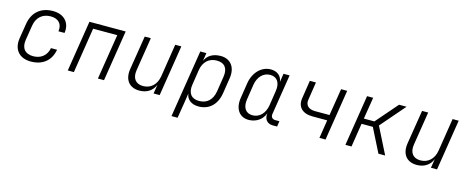

<svg xmlns="http://www.w3.org/2000/svg" viewBox="-38 -1193 4877 2006"><g transform="rotate(15 2400.0 -190.0)"><path d="M261 10C389 10 475 -59 496 -180H430C415 -98 355 -50 271 -50C184 -50 139 -103 153 -194L179 -356C193 -447 255 -500 342 -500C426 -500 472 -452 460 -370H526C543 -483 472 -560 352 -560C221 -560 133 -485 113 -356L87 -194C68 -70 137 10 261 10Z M660 0H726L803 -490H1064L986 0H1052L1139 -550H747Z M1436 10C1517 10 1578 -31 1604 -99L1588 0H1654L1741 -550H1675L1619 -194C1604 -102 1544 -46 1461 -46C1381 -46 1339 -99 1354 -190L1411 -550H1345L1286 -182C1268 -64 1327 10 1436 10Z M1830 180H1896L1924 8L1939 -93C1947 -31 1998 10 2075 10C2190 10 2269 -64 2289 -192L2315 -359C2334 -479 2274 -560 2166 -560C2084 -560 2025 -525 1998 -462L2012 -550H1946ZM2066 -47C1982 -47 1941 -101 1956 -194L1981 -357C1995 -449 2055 -503 2138 -503C2222 -503 2263 -453 2249 -359L2223 -192C2207 -97 2150 -47 2066 -47Z M2617 10C2698 10 2765 -36 2790 -108C2780 -45 2815 0 2877 0H2924L2933 -60H2888C2857 -60 2838 -81 2843 -114L2912 -550H2846L2832 -457C2825 -520 2779 -560 2708 -560C2608 -560 2526 -478 2506 -358L2480 -191C2461 -72 2517 10 2617 10ZM2644 -47C2571 -47 2533 -103 2547 -193L2572 -356C2586 -446 2642 -503 2717 -503C2791 -503 2829 -446 2815 -356L2790 -193C2775 -103 2719 -47 2644 -47Z M3382 0H3448L3535 -550H3469L3422 -258H3266C3195 -258 3157 -295 3167 -355L3197 -550H3131L3101 -355C3085 -258 3144 -198 3254 -198H3413Z M3663 0H3729L3769 -256H3891L4020 0H4093L3949 -286L4177 -550H4096L3892 -315H3778L3816 -550H3750Z M4436 10C4517 10 4578 -31 4604 -99L4588 0H4654L4741 -550H4675L4619 -194C4604 -102 4544 -46 4461 -46C4381 -46 4339 -99 4354 -190L4411 -550H4345L4286 -182C4268 -64 4327 10 4436 10Z"/></g></svg>

Font: JetBrains Mono ExtraLight
Style: Italic
Weight: 240
Italic angle: -9°
Monospace: yes
Designer: Philipp Nurullin, Konstantin Bulenkov
Foundry: JetBrains
Version: Version 2.305